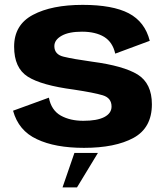

<svg xmlns="http://www.w3.org/2000/svg" viewBox="-20 -618 699 809"><path d="M334 5C421.5 5 491 -9 542.5 -37C594 -65 620 -112.5 620 -178.5C620 -237 600 -279 560 -304C520 -328.5 456 -346.5 369 -358C315 -365.5 275 -372.5 248.5 -379C222.5 -385 209 -400 209 -423.5C209 -441.5 219.5 -456 240 -467.5C260.5 -479 289 -484.5 325.5 -484.5C364 -484.5 395 -477 419 -462.5C443 -447.5 458.5 -424 465.5 -392L611 -446C597.5 -499.5 568 -538 522.5 -562C477.5 -585.5 412.5 -597.5 328.5 -597.5C241.5 -597.5 171.5 -583.5 119 -555.5C66 -527.5 39.5 -483 39.5 -421.5C39.5 -361.5 58.5 -319.5 97 -295C135.5 -270.5 200 -252.5 291 -240.5C347.5 -232 388 -224 413 -216.5C437.5 -209 450 -193.5 450 -169C450 -150 439.5 -135 419 -124.5C398.5 -114 369 -109 331 -109C294.5 -109 263 -116 236 -131C209.5 -146 192.5 -171.5 186 -206.5L35 -151.5C50.5 -95.5 83.5 -55.5 135.5 -31.5C187 -7 253 5 334 5ZM243.5 171.5H304.5L392.5 26.5H293.5Z"/></svg>

Font: Anybody
Style: Bold
Weight: 700
Designer: Tyler Finck
Foundry: Etcetera Type Company
Version: Version 1.110